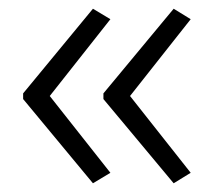

<svg xmlns="http://www.w3.org/2000/svg" viewBox="-20 -492 489 440"><path d="M33 -278V-265L193 -72L233 -96L94 -272L233 -448L193 -472ZM217 -278V-265L378 -72L417 -96L278 -272L417 -448L378 -472Z"/></svg>

Font: Noto Sans Myanmar UI Light
Style: Regular
Weight: 300
Designer: Monotype Design Team
Foundry: Monotype Imaging Inc.
Version: Version 2.103